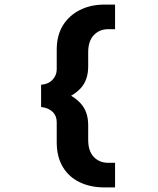

<svg xmlns="http://www.w3.org/2000/svg" viewBox="-20 -718 690 836"><path d="M434 98Q374 98 327 75.5Q280 53 253.5 9Q227 -35 227 -99V-186Q227 -214 208.5 -231.5Q190 -249 159 -252V-349Q190 -351 208.5 -370.5Q227 -390 227 -416V-501Q227 -564 254 -607.5Q281 -651 328 -674.5Q375 -698 434 -698H481V-591H452Q413 -591 388.5 -565Q364 -539 364 -491V-429Q364 -369 331 -333.5Q298 -298 247 -284V-319Q298 -304 331 -268Q364 -232 364 -173V-109Q364 -60 388.5 -34.5Q413 -9 452 -9H481V98Z"/></svg>

Font: Azeret Mono SemiBold
Style: Regular
Weight: 600
Designer: Martin Vácha
Foundry: Displaay
Version: Version 1.002